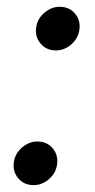

<svg xmlns="http://www.w3.org/2000/svg" viewBox="-20 -537 279 563"><path d="M78.6 5.9Q50.3 5.9 33.2 -14.6Q16.1 -35.2 21 -63.5Q24.9 -87.9 45.2 -105Q65.4 -122.1 89.4 -122.1Q118.2 -122.1 135 -101.6Q151.9 -81.1 147 -52.7Q143.1 -28.3 123 -11.2Q103 5.9 78.6 5.9ZM144 -389.2Q115.7 -389.2 98.6 -409.7Q81.5 -430.2 86.4 -458.5Q90.3 -482.9 110.6 -500Q130.9 -517.1 154.8 -517.1Q183.6 -517.1 200.4 -496.6Q217.3 -476.1 212.4 -447.8Q208.5 -423.3 188.5 -406.2Q168.5 -389.2 144 -389.2Z"/></svg>

Font: Inter Tight
Style: Italic
Weight: 400
Italic angle: -9.39999°
Designer: Rasmus Andersson
Foundry: rsms
Version: Version 3.002